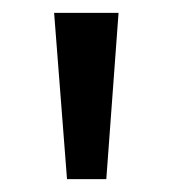

<svg xmlns="http://www.w3.org/2000/svg" viewBox="-20 -871 268 298"><path d="M84 -593 64 -851H164L145 -593Z"/></svg>

Font: Noto Sans Tamil UI Condensed
Style: Regular
Weight: 400
Width: 3
Designer: Jelle Bosma - Monotype Design Team
Foundry: Monotype Imaging Inc.
Version: Version 2.004; ttfautohint (v1.8.4.7-5d5b)